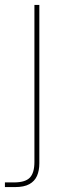

<svg xmlns="http://www.w3.org/2000/svg" viewBox="-48 -541 248 781"><path d="M-28 220V201H9Q55 201 73.5 181.5Q92 162 92 118V-521H112V123Q112 153 102.5 174.5Q93 196 71.5 208Q50 220 13 220Z"/></svg>

Font: DM Sans 10pt Thin
Style: Regular
Weight: 250
Version: Version 4.004;gftools[0.9.30]